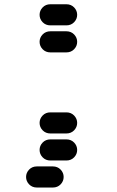

<svg xmlns="http://www.w3.org/2000/svg" viewBox="-20 -756 540 888"><path d="M150.4 111.3H224.6Q246.1 111.3 260.3 96.7Q274.4 82 274.4 62.5Q274.4 43 260.3 28.3Q246.1 13.7 224.6 13.7H150.4Q128.9 13.7 114.7 28.3Q100.6 43 100.6 62.5Q100.6 82 114.7 96.7Q128.9 111.3 150.4 111.3ZM212.9 -13.7H287.1Q308.6 -13.7 322.8 -28.3Q336.9 -43 336.9 -62.5Q336.9 -82 322.8 -96.7Q308.6 -111.3 287.1 -111.3H212.9Q191.4 -111.3 177.2 -96.7Q163.1 -82 163.1 -62.5Q163.1 -43 177.2 -28.3Q191.4 -13.7 212.9 -13.7ZM212.9 -138.7H287.1Q308.6 -138.7 322.8 -153.3Q336.9 -168 336.9 -187.5Q336.9 -207 322.8 -221.7Q308.6 -236.3 287.1 -236.3H212.9Q191.4 -236.3 177.2 -221.7Q163.1 -207 163.1 -187.5Q163.1 -168 177.2 -153.3Q191.4 -138.7 212.9 -138.7ZM212.9 -513.7H287.1Q308.6 -513.7 322.8 -528.3Q336.9 -543 336.9 -562.5Q336.9 -582 322.8 -596.7Q308.6 -611.3 287.1 -611.3H212.9Q191.4 -611.3 177.2 -596.7Q163.1 -582 163.1 -562.5Q163.1 -543 177.2 -528.3Q191.4 -513.7 212.9 -513.7ZM212.9 -638.7H287.1Q308.6 -638.7 322.8 -653.3Q336.9 -668 336.9 -687.5Q336.9 -707 322.8 -721.7Q308.6 -736.3 287.1 -736.3H212.9Q191.4 -736.3 177.2 -721.7Q163.1 -707 163.1 -687.5Q163.1 -668 177.2 -653.3Q191.4 -638.7 212.9 -638.7Z"/></svg>

Font: Workbench
Style: Regular
Weight: 400
Designer: Jens Kutilek
Foundry: Jens Kutilek
Version: Version 2.001